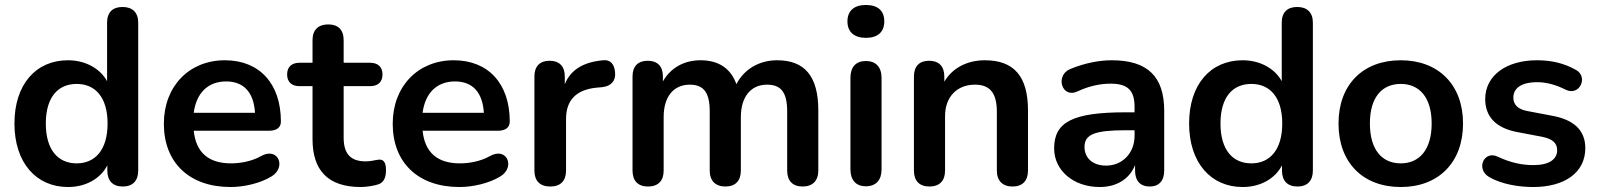

<svg xmlns="http://www.w3.org/2000/svg" viewBox="-20 -741 6421 771"><path d="M253 10C324 10 383 -23 411 -77V-56C411 -15 433 8 473 8C513 8 535 -15 535 -56V-650C535 -691 512 -713 472 -713C432 -713 410 -691 410 -650V-415C382 -466 323 -499 253 -499C124 -499 38 -402 38 -245C38 -88 125 10 253 10ZM288 -85C213 -85 164 -139 164 -245C164 -351 213 -404 288 -404C362 -404 412 -351 412 -245C412 -139 362 -85 288 -85Z M906 10C958 10 1024 -4 1071 -33C1131 -70 1097 -153 1028 -114C989 -92 942 -85 908 -85C818 -85 767 -128 758 -216H1060C1091 -216 1108 -229 1108 -253C1108 -405 1022 -499 883 -499C740 -499 638 -395 638 -244C638 -88 740 10 906 10ZM888 -414C959 -414 999 -370 1004 -288H758C768 -366 814 -414 888 -414Z M1429 10C1450 10 1483 5 1500 -1C1523 -9 1530 -31 1530 -58C1530 -92 1518 -101 1502 -100C1488 -99 1471 -93 1449 -93C1386 -93 1360 -125 1360 -189V-395H1466C1498 -395 1516 -412 1516 -442C1516 -472 1498 -489 1466 -489H1360V-580C1360 -621 1338 -643 1298 -643C1258 -643 1235 -621 1235 -580V-489H1183C1151 -489 1133 -472 1133 -442C1133 -412 1151 -395 1183 -395H1235V-182C1235 -56 1298 10 1429 10Z M1825 10C1877 10 1943 -4 1990 -33C2050 -70 2016 -153 1947 -114C1908 -92 1861 -85 1827 -85C1737 -85 1686 -128 1677 -216H1979C2010 -216 2027 -229 2027 -253C2027 -405 1941 -499 1802 -499C1659 -499 1557 -395 1557 -244C1557 -88 1659 10 1825 10ZM1807 -414C1878 -414 1918 -370 1923 -288H1677C1687 -366 1733 -414 1807 -414Z M2190 8C2231 8 2253 -15 2253 -56V-263C2253 -339 2294 -381 2376 -389L2398 -391C2434 -395 2453 -416 2450 -450C2447 -485 2430 -502 2402 -499C2324 -492 2272 -462 2248 -403V-434C2248 -475 2226 -497 2187 -497C2148 -497 2126 -475 2126 -434V-56C2126 -15 2148 8 2190 8Z M2582 8C2623 8 2645 -15 2645 -56V-271C2645 -352 2684 -401 2750 -401C2807 -401 2830 -368 2830 -293V-56C2830 -15 2853 8 2893 8C2933 8 2955 -15 2955 -56V-271C2955 -352 2995 -401 3060 -401C3118 -401 3141 -368 3141 -293V-56C3141 -15 3163 8 3203 8C3243 8 3266 -15 3266 -56V-298C3266 -434 3212 -499 3101 -499C3028 -499 2968 -463 2937 -403C2914 -468 2864 -499 2793 -499C2725 -499 2672 -467 2642 -414V-434C2642 -475 2620 -497 2581 -497C2542 -497 2520 -475 2520 -434V-56C2520 -15 2542 8 2582 8Z M3457 -589C3505 -589 3531 -613 3531 -655C3531 -698 3505 -721 3457 -721C3410 -721 3383 -698 3383 -655C3383 -613 3410 -589 3457 -589ZM3457 7C3498 7 3520 -18 3520 -61V-428C3520 -472 3497 -496 3457 -496C3417 -496 3395 -472 3395 -428V-61C3395 -18 3417 7 3457 7Z M3712 8C3753 8 3775 -15 3775 -56V-275C3775 -351 3822 -401 3895 -401C3955 -401 3983 -368 3983 -292V-56C3983 -15 4006 8 4046 8C4086 8 4108 -15 4108 -56V-298C4108 -434 4052 -499 3935 -499C3865 -499 3805 -469 3772 -413V-434C3772 -475 3750 -497 3711 -497C3672 -497 3650 -475 3650 -434V-56C3650 -15 3672 8 3712 8Z M4396 10C4465 10 4516 -23 4538 -78V-56C4538 -15 4559 8 4597 8C4634 8 4655 -15 4655 -56V-296C4655 -435 4587 -499 4444 -499C4397 -499 4339 -489 4278 -464C4216 -439 4243 -344 4307 -374C4356 -397 4401 -405 4440 -405C4509 -405 4536 -378 4536 -311V-290H4501C4289 -290 4213 -252 4213 -145C4213 -57 4290 10 4396 10ZM4422 -76C4367 -76 4335 -107 4335 -151C4335 -202 4377 -218 4502 -218H4536V-196C4536 -126 4487 -76 4422 -76Z M4970 10C5041 10 5100 -23 5128 -77V-56C5128 -15 5150 8 5190 8C5230 8 5252 -15 5252 -56V-650C5252 -691 5229 -713 5189 -713C5149 -713 5127 -691 5127 -650V-415C5099 -466 5040 -499 4970 -499C4841 -499 4755 -402 4755 -245C4755 -88 4842 10 4970 10ZM5005 -85C4930 -85 4881 -139 4881 -245C4881 -351 4930 -404 5005 -404C5079 -404 5129 -351 5129 -245C5129 -139 5079 -85 5005 -85Z M5605 10C5756 10 5855 -88 5855 -245C5855 -401 5756 -499 5605 -499C5453 -499 5355 -401 5355 -245C5355 -88 5453 10 5605 10ZM5605 -85C5530 -85 5481 -139 5481 -245C5481 -351 5530 -404 5605 -404C5679 -404 5729 -351 5729 -245C5729 -139 5679 -85 5605 -85Z M6137 10C6263 10 6346 -48 6346 -146C6346 -218 6300 -260 6214 -276L6114 -295C6075 -302 6057 -321 6057 -349C6057 -386 6088 -411 6153 -411C6187 -411 6225 -402 6267 -381C6323 -353 6359 -432 6309 -460C6261 -487 6211 -499 6152 -499C6029 -499 5944 -438 5944 -343C5944 -272 5988 -227 6071 -211L6171 -192C6212 -184 6233 -168 6233 -138C6233 -102 6202 -78 6138 -78C6093 -78 6047 -87 5994 -112C5939 -138 5905 -62 5960 -30C6010 -1 6079 10 6137 10Z"/></svg>

Font: Nunito
Style: Bold
Weight: 700
Designer: Vernon Adams
Foundry: Vernon Adams
Version: Version 3.602